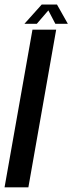

<svg xmlns="http://www.w3.org/2000/svg" viewBox="-40 -802 311 822"><path d="M-20.5 0 99 -675H200.5L81.5 0ZM64.5 -700 138.5 -782.5H204L250.5 -700H197L167 -757.5L117.5 -700Z"/></svg>

Font: Anybody Condensed Medium
Style: Italic
Weight: 500
Width: 3
Italic angle: -10°
Designer: Tyler Finck
Foundry: Etcetera Type Company
Version: Version 1.010; ttfautohint (v1.8.3) -l 8 -r 50 -G 200 -x 14 